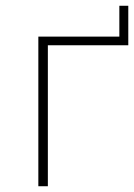

<svg xmlns="http://www.w3.org/2000/svg" viewBox="-20 -646 465 666"><path d="M113 -519H394V-626H425V-489H146V0H113Z"/></svg>

Font: Montserrat Alternates ExLight
Style: Regular
Weight: 275
Designer: Julieta Ulanovsky
Foundry: Julieta Ulanovsky
Version: Version 7.200